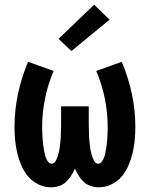

<svg xmlns="http://www.w3.org/2000/svg" viewBox="-20 -792 640 820"><path d="M198 8Q170 8 144 -4.5Q118 -17 100 -38.5Q82 -60 71 -86Q60 -112 53.5 -139.5Q47 -167 44.5 -194.5Q42 -222 42 -250Q42 -322 57 -392Q72 -462 100 -528L209 -489Q185 -433 172.5 -372Q160 -311 160 -249Q160 -241 160.5 -232.5Q161 -224 161 -215.5Q161 -207 162 -198.5Q163 -190 163.5 -181.5Q164 -173 165.5 -164.5Q167 -156 168.5 -147.5Q170 -139 172 -131Q174 -123 177.5 -115Q181 -107 186.5 -100Q192 -93 200 -93Q210 -93 215.5 -101Q221 -109 224 -117.5Q227 -126 229.5 -134.5Q232 -143 233.5 -152Q235 -161 236 -170Q237 -179 238 -188Q239 -197 239.5 -206Q240 -215 240 -224Q240 -233 240.5 -242Q241 -251 241 -260V-338H359V-260Q359 -251 359.5 -242Q360 -233 360 -224Q360 -215 360.5 -206Q361 -197 362 -188Q363 -179 364 -170Q365 -161 366.5 -152Q368 -143 370.5 -134.5Q373 -126 376 -117.5Q379 -109 384.5 -101Q390 -93 400 -93Q408 -93 413.5 -100Q419 -107 422.5 -115Q426 -123 428 -131Q430 -139 431.5 -147.5Q433 -156 434.5 -164.5Q436 -173 436.5 -181.5Q437 -190 438 -198.5Q439 -207 439 -215.5Q439 -224 439.5 -232.5Q440 -241 440 -249Q440 -311 427.5 -372Q415 -433 391 -489L500 -528Q528 -462 543 -392Q558 -322 558 -250Q558 -222 555.5 -194.5Q553 -167 546.5 -139.5Q540 -112 529 -86Q518 -60 500 -38.5Q482 -17 456 -4.5Q430 8 402 8Q385 8 368 2.5Q351 -3 338.5 -14.5Q326 -26 316.5 -41Q307 -56 300 -72Q293 -56 283.5 -41Q274 -26 261.5 -14.5Q249 -3 232 2.5Q215 8 198 8ZM285 -574 230 -626 382 -772 448 -708Z"/></svg>

Font: Iosevka SS04 Extended
Style: Bold
Weight: 700
Width: 7
Monospace: yes
Designer: Belleve Invis
Foundry: Belleve Invis
Version: Version 19.0.0; ttfautohint (v1.8.4)